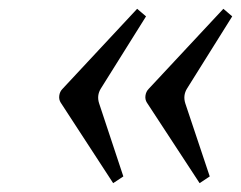

<svg xmlns="http://www.w3.org/2000/svg" viewBox="-20 -455 545 434"><path d="M312 -223.1Q307.6 -230 308.8 -239Q310.1 -248 315.9 -253.9L484.9 -435.1L504.9 -418L402.8 -254.9Q393.1 -239.3 398.9 -221.2L454.1 -56.2L431.2 -41ZM117.2 -223.1Q112.8 -230 114 -239Q115.2 -248 121.1 -253.9L290 -435.1L310.1 -418L208 -254.9Q198.2 -239.3 204.1 -221.2L258.8 -56.2L235.8 -41Z"/></svg>

Font: Linguistics Pro
Style: Italic
Weight: 400
Italic angle: -12°
Designer: Stefan Peev, Context Ltd
Foundry: Stefan Peev, Context Ltd
Version: Version 001.000